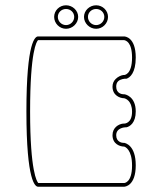

<svg xmlns="http://www.w3.org/2000/svg" viewBox="-20 -670 614 727"><path d="M375 -606C375 -589 361 -575 344 -575C327 -575 313 -589 313 -606C313 -623 327 -636 344 -636C361 -636 375 -623 375 -606ZM389 -606C389 -630 369 -650 344 -650C319 -650 298 -630 298 -606C298 -582 319 -561 344 -561C369 -561 389 -582 389 -606ZM261 -606C261 -589 247 -575 230 -575C213 -575 199 -589 199 -606C199 -623 213 -636 230 -636C247 -636 261 -623 261 -606ZM276 -606C276 -630 255 -650 230 -650C205 -650 185 -630 185 -606C185 -582 205 -561 230 -561C255 -561 276 -582 276 -606ZM450 -386H448H447C439 -385 427 -380 418 -371C410.5 -363.5 406 -354 406 -342C406 -308 435 -298 450 -298C455 -297 480 -289 480 -247C480 -202 451 -202 450 -202H447H446C429 -200 406 -187 406 -158C406 -124 435 -115 450 -115C454 -114 480 -104 480 -43C480 23 450 23 450 23H125C120 18 94 -20 94 -248C94 -478 119 -513 124 -518H450C456 -517 480 -511 480 -452C480 -386 450 -386 450 -386ZM494 -44C494 -121 454 -128 451 -129H449H448C442 -129 420 -132 420 -158C420 -187 454 -188 456 -188H458H459C472 -191 494 -205 494 -248C494 -306 453 -313 451 -313H449H448C442 -313 420 -316 420 -342C420 -350 422 -357 427 -362C436 -371 452 -372 455 -372H456H458H459C472 -376 494 -394 494 -452C494 -530 453 -532 450 -532H124C114 -532 80 -515 80 -248C80 19 114 37 124 37H450C453 37 494 34 494 -44Z"/></svg>

Font: Platiipus Light
Style: Light
Weight: 400
Version: Version 001.000